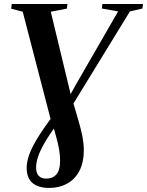

<svg xmlns="http://www.w3.org/2000/svg" viewBox="-20 -763 741 968"><path d="M229 184.5Q173 184.5 143.8 159.5Q114.5 134.5 114.5 83Q114.5 55 126 20.5Q137.5 -14 166.5 -62.5Q195.5 -111 247.5 -180L312 -245.5L366.5 -343L575.5 -705.5L493.5 -720L496 -743H701L698 -720L635 -705.5L320.5 -192.5L267.5 -136.5Q226 -80.5 203.2 -40.2Q180.5 0 171.2 29Q162 58 162 80.5Q162 110 175.5 123.8Q189 137.5 213 137.5Q245.5 137.5 264.2 116.5Q283 95.5 283 47Q283 20.5 278.2 -8.2Q273.5 -37 262.5 -76L248.5 -127L239 -147.5L94.5 -704L36.5 -719L39 -743H320L317 -719.5L236 -704L341 -268.5L347.5 -251L376 -153.5Q390 -105.5 396.2 -71.5Q402.5 -37.5 402.5 -7.5Q402.5 57.5 379.5 100Q356.5 142.5 317.2 163.5Q278 184.5 229 184.5Z"/></svg>

Font: Merriweather 120pt SemiBold
Style: Italic
Weight: 600
Italic angle: -7.8°
Version: Version 2.101